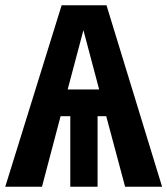

<svg xmlns="http://www.w3.org/2000/svg" viewBox="-27 -712 638 732"><path d="M378 -269H345V0H241V-269H204L133 0H-7L208 -692H379L591 0H450ZM351 -371 291 -597 231 -371Z"/></svg>

Font: Fira Sans Condensed SemiBold
Style: Regular
Weight: 600
Width: 3
Designer: bBox Type GmbH & Carrois Corporate GbR & Edenspiekermann AG
Foundry: bBox Type GmbH & Carrois Corporate GbR & Edenspiekermann AG
Version: Version 4.301